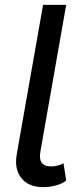

<svg xmlns="http://www.w3.org/2000/svg" viewBox="-20 -760 318 789"><path d="M158 9Q97 9 67.5 -28.5Q38 -66 49 -127L157 -740H252L146 -137Q135 -76 190 -76Q204 -76 218 -80Q232 -84 241 -89L252 -18Q236 -5 210 2Q184 9 158 9Z"/></svg>

Font: Livvic Medium
Style: Italic
Weight: 500
Italic angle: -10°
Designer: Jacques Le Bailly, Baron von Fonthausen
Version: Version 1.001; ttfautohint (v1.8.2)